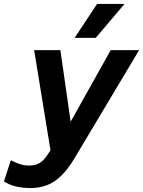

<svg xmlns="http://www.w3.org/2000/svg" viewBox="-117 -754 725 973"><path d="M36 199Q0 199 -35.5 191Q-71 183 -97 165L-62 58Q-40 70 -17 77.5Q6 85 31 85Q58 85 79 74.5Q100 64 117 40L139 8L56 -500H189L241 -137L444 -500H588L260 49Q212 129 160 164Q108 199 36 199ZM375 -734H514L368 -562H261Z"/></svg>

Font: Prodigy Sans SemiBold
Style: Italic
Weight: 600
Italic angle: -13°
Designer: Wei Huang
Foundry: Wei Huang
Version: Version 1.003; ttfautohint (v1.8.3)